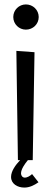

<svg xmlns="http://www.w3.org/2000/svg" viewBox="-20 -736 240 868"><path d="M154 88 125 51C116 59 104 67 92 67C82 67 75 58 75 48C75 29 92 5 106 -12H128L136 -500L54 -506L61 -12H71C51 9 30 37 30 64C30 95 59 112 90 112C113 112 134 102 154 88ZM155 -659C155 -691 129 -716 97 -716C66 -716 40 -691 40 -659C40 -627 66 -602 97 -602C129 -602 155 -627 155 -659Z"/></svg>

Font: Englebert
Style: Regular
Weight: 400
Designer: Astigmatic (AOETI)
Foundry: Astigmatic (AOETI)
Version: Version 1.000